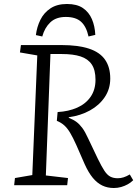

<svg xmlns="http://www.w3.org/2000/svg" viewBox="-20 -929 688 963"><path d="M269 -367Q324 -370 367 -389Q410 -408 434.5 -443.5Q459 -479 459 -529Q459 -578 440 -606Q421 -634 384 -646Q347 -658 291 -658H233L210 -49L321 -36L317 0H51L55 -36L142 -51L167 -651L80 -666L85 -703H288Q372 -703 426.5 -685Q481 -667 507 -629.5Q533 -592 533 -535Q533 -483 505.5 -442Q478 -401 431 -375Q384 -349 325 -341V-338Q348 -329 363.5 -317.5Q379 -306 393 -287Q407 -268 422 -235L471 -132Q490 -93 504 -72Q518 -51 533.5 -43Q549 -35 571 -35Q585 -35 599.5 -39.5Q614 -44 631 -54L648 -25Q636 -13 620.5 -4.5Q605 4 587.5 9Q570 14 551 14Q519 14 493 1.5Q467 -11 445.5 -37Q424 -63 405 -105L363 -201Q346 -239 332 -262.5Q318 -286 302.5 -300Q287 -314 265 -323ZM424 -746Q413 -796 386.5 -820Q360 -844 310 -844Q261 -844 232.5 -817Q204 -790 192 -746L160 -753Q165 -794 182.5 -829.5Q200 -865 233 -887Q266 -909 316 -909Q366 -909 396 -888.5Q426 -868 441 -833Q456 -798 458 -754Z"/></svg>

Font: Literata 18pt Light
Style: Italic
Weight: 300
Italic angle: -2°
Designer: Latin by Veronika Burian and Jose Scaglione. Greek by Irene Vlachou. Cyrillic by Vera Evstafieva
Foundry: TypeTogether
Version: Version 3.103;gftools[0.9.29]